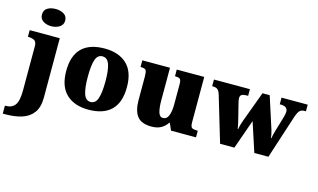

<svg xmlns="http://www.w3.org/2000/svg" viewBox="-138 -1119 2813 1701"><g transform="rotate(15 1268.5 -268.5)"><path d="M188 -619Q143 -619 112.5 -639.5Q82 -660 82 -698Q82 -739 112.5 -758Q143 -777 188 -777Q231 -777 263 -758Q295 -739 295 -698Q295 -660 263 -639.5Q231 -619 188 -619ZM-26 240V167H-19Q37 167 65.5 130Q94 93 94 -7V-410Q94 -452 71.5 -463.5Q49 -475 17 -475H13V-536H289V8Q289 97 251.5 148Q214 199 148 219.5Q82 240 -3 240Z M696 10Q567 10 493 -60Q419 -130 419 -271Q419 -412 490 -481.5Q561 -551 699 -551Q828 -551 902 -481.5Q976 -412 976 -271Q976 -130 905 -60Q834 10 696 10ZM698 -61Q743 -61 761 -114.5Q779 -168 779 -271Q779 -375 760.5 -427Q742 -479 697 -479Q652 -479 634.5 -427Q617 -375 617 -271Q617 -168 635 -114.5Q653 -61 698 -61Z M1275 10Q1183 10 1144 -39.5Q1105 -89 1105 -189V-402Q1105 -445 1096.5 -460Q1088 -475 1050 -475H1046V-536H1300V-234Q1300 -170 1311.5 -130Q1323 -90 1354 -90Q1389 -90 1404.5 -129Q1420 -168 1420 -235V-417Q1420 -458 1406 -466.5Q1392 -475 1366 -475H1362V-536H1614V-121Q1614 -78 1629 -69.5Q1644 -61 1670 -61H1682V0H1453L1425 -64H1420Q1398 -30 1363 -10Q1328 10 1275 10Z M1777 -422Q1766 -454 1751 -464.5Q1736 -475 1707 -475H1703V-536H2033V-475H2020Q1990 -475 1975 -466.5Q1960 -458 1960 -433Q1960 -425 1962.5 -412Q1965 -399 1968 -388L1993 -288Q2002 -252 2009.5 -220.5Q2017 -189 2020 -167H2024Q2027 -190 2034.5 -214Q2042 -238 2049 -257L2150 -530H2216L2311 -235Q2316 -218 2320 -199Q2324 -180 2325 -166H2329Q2333 -189 2337 -205.5Q2341 -222 2347 -241L2387 -376Q2391 -389 2393.5 -403.5Q2396 -418 2396 -426Q2396 -475 2330 -475H2323V-536H2563V-475H2550Q2521 -475 2506 -459.5Q2491 -444 2475 -397L2346 0H2217L2129 -269L2034 0H1903Z"/></g></svg>

Font: Noto Serif Tamil Black
Style: Italic
Weight: 900
Italic angle: -12°
Designer: Indian Type Foundry, Tom Grace, and the Monotype Design Team
Foundry: Monotype Imaging Inc.
Version: Version 2.003; ttfautohint (v1.8.4.7-5d5b)